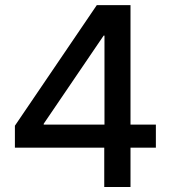

<svg xmlns="http://www.w3.org/2000/svg" viewBox="-20 -748 682 768"><path d="M39.6 -157.2V-245.1L367.2 -727.5H436V-605.5H394.5L154.8 -252.9V-249.5H603.5V-157.2ZM397 0V-183.6L397.9 -224.1V-727.5H502V0Z"/></svg>

Font: Inter 24pt Medium
Style: Regular
Weight: 500
Designer: Rasmus Andersson
Foundry: rsms
Version: Version 4.001;git-66647c0bb